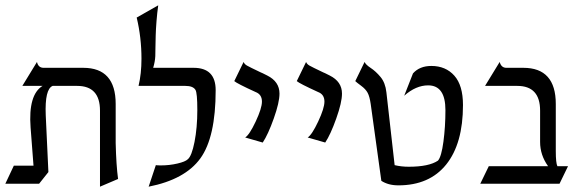

<svg xmlns="http://www.w3.org/2000/svg" viewBox="-20 -689 2191 722"><path d="M424 -16 356 13V-273Q356 -366 270 -366H178Q148 -354 152 -256L162 -42L127 2H0L32 -66H106L95 -210Q86 -333 140 -366H64L119 -456Q124 -434 144 -434H293Q415 -434 415 -298V-151Q417 -67 424 -16Z M708 -434Q791 -434 791 -350Q791 -173 733.5 -93.5Q676 -14 539 13L566 -68Q572 -67 585 -67Q617 -67 647 -74Q677 -81 686 -90Q701 -102 711.5 -155.5Q722 -209 722 -275Q722 -340 715 -351Q706 -366 677 -366H501Q512 -412 512 -468Q512 -548 494 -623L575 -669Q571 -641 568.5 -609Q566 -577 565.5 -555.5Q565 -534 564.5 -508.5Q564 -483 564 -478Q563 -457 556 -434Z M941 -343Q871 -375 861 -384L896 -456Q899 -448 908.5 -442.5Q918 -437 960 -417Q965 -415 968 -413.5Q971 -412 976 -409.5Q981 -407 985 -405Q1031 -382 1031 -337Q1031 -304 1009.5 -243.5Q988 -183 968 -153L902 -172Q918 -182 941.5 -232Q965 -282 965 -307Q965 -334 941 -343Z M1176 -343Q1106 -375 1096 -384L1131 -456Q1134 -448 1143.5 -442.5Q1153 -437 1195 -417Q1200 -415 1203 -413.5Q1206 -412 1211 -409.5Q1216 -407 1220 -405Q1266 -382 1266 -337Q1266 -304 1244.5 -243.5Q1223 -183 1203 -153L1137 -172Q1153 -182 1176.5 -232Q1200 -282 1200 -307Q1200 -334 1176 -343Z M1602 -441Q1656 -441 1688.5 -404.5Q1721 -368 1721 -294Q1721 -149 1658 -70.5Q1595 8 1478 8Q1440 8 1414 -9L1374 -298Q1370 -326 1362.5 -340Q1355 -354 1338 -366.5Q1321 -379 1316 -384L1351 -456Q1355 -446 1374 -433.5Q1393 -421 1411 -399.5Q1429 -378 1433 -342L1464 -68Q1489 -62 1517 -62Q1593 -62 1627 -85Q1640 -100 1647.5 -156.5Q1655 -213 1655 -275Q1655 -368 1590 -368Q1544 -368 1500 -329L1533 -413Q1558 -441 1602 -441Z M2076 -64H2116L2084 2H1786L1818 -64H2041Q2011 -106 2011 -155V-273Q2011 -366 1925 -366H1804L1859 -456Q1865 -434 1884 -434H1948Q2070 -434 2070 -298V-121Q2070 -76 2076 -64Z"/></svg>

Font: Bellefair
Style: Regular
Weight: 400
Designer: Nick Shinn, Liron Lavi Turkenic
Foundry: Shinntype
Version: Version 1.003;PS 001.003;hotconv 1.0.88;makeotf.lib2.5.64775